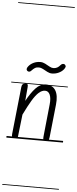

<svg xmlns="http://www.w3.org/2000/svg" viewBox="-104 -1371 753 1877"><g transform="rotate(5 273.0 -433.0)"><path d="M77 0Q56 0 51 -11.2Q46 -22.5 48 -39.5L97.5 -506Q99.5 -524.5 108.8 -532.8Q118 -541 139.5 -541Q154.5 -541 157.5 -533.8Q160.5 -526.5 159 -508L147.5 -373.5Q189.5 -452.5 235.2 -501.8Q281 -551 336.5 -551Q400 -551 430 -502.8Q460 -454.5 450 -362.5L416 -41.5Q414 -25.5 410.5 -12.8Q407 0 382 0Q361.5 0 357.5 -11Q353.5 -22 355.5 -39.5L388.5 -360.5Q395 -422 379.8 -455.8Q364.5 -489.5 332.5 -489.5Q301 -489.5 270.5 -462Q240 -434.5 206.8 -378.8Q173.5 -323 132 -237.5L109.5 -41.5Q108.5 -29.5 107.2 -20.2Q106 -11 99.8 -5.5Q93.5 0 77 0ZM77 0Q56 0 51 -11.2Q46 -22.5 48 -39.5L97.5 -506Q99.5 -524.5 108.8 -532.8Q118 -541 139.5 -541Q154.5 -541 157.5 -533.8Q160.5 -526.5 159 -508L147.5 -373.5Q189.5 -452.5 235.2 -501.8Q281 -551 336.5 -551Q400 -551 430 -502.8Q460 -454.5 450 -362.5L416 -41.5Q414 -25.5 410.5 -12.8Q407 0 382 0Q361.5 0 357.5 -11Q353.5 -22 355.5 -39.5L388.5 -360.5Q395 -422 379.8 -455.8Q364.5 -489.5 332.5 -489.5Q301 -489.5 270.5 -462Q240 -434.5 206.8 -378.8Q173.5 -323 132 -237.5L109.5 -41.5Q108.5 -29.5 107.2 -20.2Q106 -11 99.8 -5.5Q93.5 0 77 0ZM140.5 -669Q132.5 -676.5 134.5 -688.2Q136.5 -700 146.5 -712Q165.5 -736.5 196 -750.8Q226.5 -765 262.5 -765Q286.5 -765 309.5 -753Q332.5 -741 353.5 -729Q374.5 -717 392.5 -717Q414 -717 430.5 -726Q447 -735 461 -752.5Q470.5 -764 483.2 -766Q496 -768 504 -759Q514 -750 511.5 -739.2Q509 -728.5 498.5 -714.5Q479 -690.5 448.2 -676.8Q417.5 -663 383.5 -663Q361 -663 338.2 -675Q315.5 -687 293.5 -699Q271.5 -711 252 -711Q228.5 -711 212.5 -700.8Q196.5 -690.5 184 -676Q173.5 -663 161.5 -661.5Q149.5 -660 140.5 -669ZM-5 455H550.5V463H-5ZM-5 -16H550.5V0H-5ZM-5 -549H550.5V-541H-5ZM-5 -1329H550.5V-1321H-5Z"/></g></svg>

Font: Edu SA Dotted Guide
Style: Regular
Weight: 400
Designer: Tina and Corey Anderson, Eben Sorkin, Mirko Velimirovic
Foundry: Google for Education
Version: Version 2.000